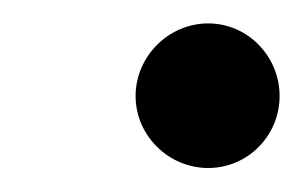

<svg xmlns="http://www.w3.org/2000/svg" viewBox="-20 -480 253 160"><path d="M93 -400C93 -367 120.5 -340 153.5 -340C186.5 -340 213 -367 213 -400C213 -433 186.5 -460.5 153.5 -460.5C120.5 -460.5 93 -433 93 -400Z"/></svg>

Font: Bodoni* 36pt
Style: Italic
Weight: 400
Italic angle: -13°
Version: Version 2.3